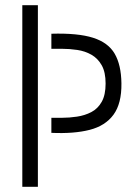

<svg xmlns="http://www.w3.org/2000/svg" viewBox="-20 -720 514 740"><path d="M66 0V-700H126V0ZM178 -208V-266H219Q247 -266 277 -270.5Q307 -275 332 -288Q357 -301 372 -327.5Q387 -354 387 -398Q387 -442 372 -468.5Q357 -495 332.5 -509Q308 -523 278 -527.5Q248 -532 217 -532H178V-590Q280 -593 338.5 -574.5Q397 -556 422 -513Q447 -470 448 -399Q449 -321 417.5 -278Q386 -235 325.5 -219.5Q265 -204 178 -208Z"/></svg>

Font: Stick No Bills ExtraLight Light
Style: Regular
Weight: 300
Version: Version 2.000